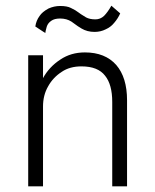

<svg xmlns="http://www.w3.org/2000/svg" viewBox="-20 -654 545 674"><path d="M131 -460H79V0H131ZM374 -296V0H426V-302Q426 -382 388 -426Q349 -470 278 -470Q229 -470 192 -445Q152 -419 130 -378Q107 -334 107 -280H131Q131 -320 149 -351Q166 -382 197 -402Q225 -421 266 -421Q324 -421 349 -388Q374 -357 374 -296ZM104 -561 139 -538Q139 -542 144 -560Q148 -573 160 -581Q171 -589 191 -589Q214 -589 231 -578Q258 -558 266 -554Q286 -542 312 -542Q333 -542 351 -551Q369 -559 381 -574Q394 -589 402 -607L371 -634Q358 -611 345 -598Q332 -586 315 -586Q295 -586 282 -593Q259 -607 256 -610Q246 -618 229 -626Q216 -633 191 -633Q170 -633 150 -624Q128 -612 119 -598Q107 -582 104 -561Z"/></svg>

Font: NM-font
Style: Light
Weight: 500
Designer: ""
Foundry: ""
Version: ""